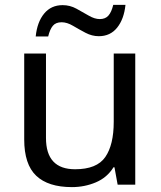

<svg xmlns="http://www.w3.org/2000/svg" viewBox="-20 -755 658 785"><path d="M533 -536V0H461L448 -71H444Q418 -29 372 -9.5Q326 10 274 10Q177 10 128 -36.5Q79 -83 79 -185V-536H168V-191Q168 -63 287 -63Q376 -63 410.5 -113Q445 -163 445 -257V-536ZM126 -606Q132 -665 160.5 -699.5Q189 -734 236 -734Q266 -734 292.5 -719.5Q319 -705 343 -691Q367 -677 388 -677Q411 -677 423.5 -691.5Q436 -706 443 -735H493Q487 -677 459 -642Q431 -607 384 -607Q356 -607 329.5 -621Q303 -635 278.5 -649.5Q254 -664 232 -664Q208 -664 196 -649.5Q184 -635 177 -606Z"/></svg>

Font: Noto Sans
Style: Regular
Weight: 400
Designer: Monotype Design Team
Foundry: Monotype Imaging Inc.
Version: Version 2.007